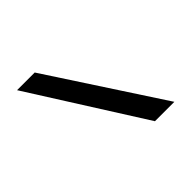

<svg xmlns="http://www.w3.org/2000/svg" viewBox="-59 -781 315 315"><g transform="rotate(45 98.0 -623.5)"><path d="M0 -539V-580L196 -708V-663Z"/></g></svg>

Font: DM Sans 28pt ExtraLight
Style: Regular
Weight: 250
Version: Version 4.004;gftools[0.9.30]